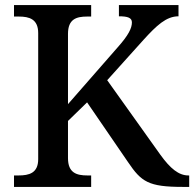

<svg xmlns="http://www.w3.org/2000/svg" viewBox="-20 -734 763 754"><path d="M35 0H338V-45H323C281 -45 247 -55 247 -113V-259L322 -332L483 -97C535 -20 563 0 698 0H723V-45H720C682 -45 649 -72 610 -126L401 -419L544 -578C595 -634 633 -670 681 -670V-714H447V-670C482 -670 498 -664 498 -646C498 -624 485 -596 442 -548L247 -325V-601C247 -659 280 -669 322 -669H338V-714H35V-669H54C95 -669 130 -659 130 -604V-109C130 -54 94 -45 53 -45H35Z"/></svg>

Font: Noto Serif Malayalam Medium
Style: Regular
Weight: 500
Designer: Indian type Foundry, Jelle Bosma, Monotype Design Team
Foundry: Monotype Imaging Inc.
Version: Version 2.104